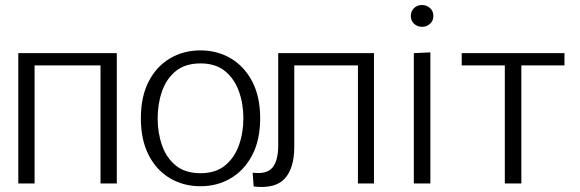

<svg xmlns="http://www.w3.org/2000/svg" viewBox="-20 -732 2312 766"><path d="M53 0V-520H446V0H381V-471H118V0Z M780 11Q712 11 658 -21Q604 -53 573 -113.5Q542 -174 542 -260Q542 -346 573 -406.5Q604 -467 658 -499Q712 -531 780 -531Q847 -531 901 -499Q955 -467 986.5 -406.5Q1018 -346 1018 -260Q1018 -174 986.5 -113.5Q955 -53 901 -21Q847 11 780 11ZM780 -41Q840 -41 877.5 -71.5Q915 -102 933 -152Q951 -202 951 -260Q951 -318 933 -368Q915 -418 877.5 -448.5Q840 -479 780 -479Q719 -479 681.5 -448.5Q644 -418 626.5 -368Q609 -318 609 -260Q609 -202 626.5 -152Q644 -102 681.5 -71.5Q719 -41 780 -41Z M992 12 988 -43Q1044 -36 1067 -63.5Q1090 -91 1090 -153V-520H1472V0H1408V-471H1154V-146Q1154 -61 1116 -19.5Q1078 22 992 12Z M1664 -625Q1645 -625 1632 -637Q1619 -649 1619 -668Q1619 -688 1632 -700Q1645 -712 1664 -712Q1682 -712 1695.5 -700Q1709 -688 1709 -668Q1709 -649 1695.5 -637Q1682 -625 1664 -625ZM1631 -520 1697 -523V0H1631Z M1994 0V-471H1822V-520H2232V-471H2060V0Z"/></svg>

Font: Murecho Light
Style: Regular
Weight: 300
Designer: Neil Summerour
Foundry: Positype
Version: Version 1.010; ttfautohint (v1.8.3)